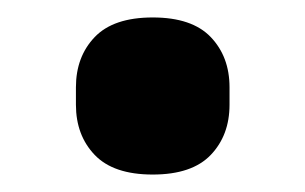

<svg xmlns="http://www.w3.org/2000/svg" viewBox="-20 -189 350 220"><path d="M155 11Q110 11 88.5 -11.5Q67 -34 67 -69V-89Q67 -124 88.5 -146.5Q110 -169 155 -169Q200 -169 221.5 -146.5Q243 -124 243 -89V-69Q243 -34 221.5 -11.5Q200 11 155 11Z"/></svg>

Font: Aneliza ExtraBold
Style: Regular
Weight: 800
Designer: Mike Abbink, Paul van der Laan, Pieter van Rosmalen
Foundry: Bold Monday
Version: Version 3.001;September 8, 2019;FontCreator 11.5.0.2425 64-b